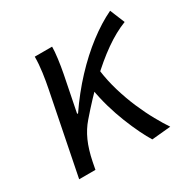

<svg xmlns="http://www.w3.org/2000/svg" viewBox="-121 -607 718 727"><g transform="rotate(-30 238.0 -243.0)"><path d="M29.3 0 99.8 -353.4Q105.8 -382.7 110.8 -418.5Q115.8 -454.3 115.8 -486.1H191.6Q191.6 -466.8 187.6 -435.8Q183.6 -404.7 177.6 -374L146.5 -218.3H150.5Q194.2 -282.4 244.5 -336.2Q294.8 -389.9 347.2 -430Q399.7 -470.1 449.8 -494L476.2 -429.7Q430.4 -412 381.7 -377.8Q332.9 -343.5 280.4 -293.4Q227.9 -243.3 171.5 -177.9Q148 -151 132.2 -115.7Q116.4 -80.4 106.5 -31.3L100.5 0ZM344.7 7.8Q332.3 -12 317.6 -42.2Q302.9 -72.4 288 -109.7Q273.2 -147 261.3 -188.2Q249.5 -229.4 242.7 -270.9L302.3 -317.2Q308.4 -270.8 322.2 -224.5Q336 -178.1 354.3 -135.7Q372.6 -93.3 392.1 -58.4Q411.5 -23.5 427.5 0Z"/></g></svg>

Font: Source Sans 3 VF
Style: Italic
Weight: 200
Italic angle: -11°
Designer: Paul D. Hunt
Foundry: Adobe Systems Incorporated
Version: Version 3.042;hotconv 1.0.118;makeotfexe 2.5.65603